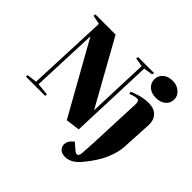

<svg xmlns="http://www.w3.org/2000/svg" viewBox="-238 -1033 1505 1505"><g transform="rotate(45 514.0 -281.0)"><path d="M583 -191 602 -700 529 -712 532 -730H709L706 -712L630 -700L604 0L487 15L153 -581L131 -28L234 -18L232 0H19L21 -18L103 -28L131 -697L56 -712L59 -730H283ZM745 -698Q745 -737 775 -764Q805 -791 857 -791Q904 -791 936 -763Q968 -735 968 -696Q968 -653 937 -627.5Q906 -602 858 -602Q805 -602 775 -629.5Q745 -657 745 -698ZM954 -160Q951 -94 917 -14Q883 66 806 158Q772 198 741 213.5Q710 229 681 229Q644 229 624.5 210Q605 191 605 167Q605 143 616 125.5Q627 108 650 89L702 134Q722 151 736 148Q750 145 754 114Q756 87 757.5 58Q759 29 761 -5L780 -457Q780 -478 774.5 -486.5Q769 -495 755 -495Q739 -495 718.5 -488.5Q698 -482 688 -478L682 -496Q696 -503 721.5 -512Q747 -521 779 -528Q811 -535 844 -535Q907 -535 938.5 -501Q970 -467 968 -414Z"/></g></svg>

Font: Literata 72pt ExtraBold
Style: Italic
Weight: 800
Italic angle: -2°
Designer: Latin by Veronika Burian and Jose Scaglione. Greek by Irene Vlachou. Cyrillic by Vera Evstafieva
Foundry: TypeTogether
Version: Version 3.002